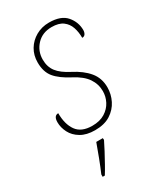

<svg xmlns="http://www.w3.org/2000/svg" viewBox="-193 -623 784 919"><g transform="rotate(-30 199.5 -163.0)"><path d="M173 10Q126 10 95 -8.5Q64 -27 49.5 -55.5Q35 -84 35 -113Q35 -149 60 -149Q60 -88 86 -51.5Q112 -15 172 -15Q214 -15 242 -32.5Q270 -50 284 -77Q298 -104 298 -134Q298 -173 276 -205.5Q254 -238 204 -264Q148 -293 122 -324.5Q96 -356 96 -408Q96 -448 114.5 -479Q133 -510 165.5 -528.5Q198 -547 238 -547Q304 -547 333.5 -512.5Q363 -478 363 -434Q363 -422 357.5 -413Q352 -404 340 -404Q340 -436 331 -462.5Q322 -489 300 -505.5Q278 -522 238 -522Q187 -522 155.5 -488.5Q124 -455 124 -408Q124 -368 145 -340.5Q166 -313 213 -289Q266 -262 296 -226Q326 -190 326 -139Q326 -101 309 -67Q292 -33 258.5 -11.5Q225 10 173 10ZM92 208Q106 176 121 136.5Q136 97 149 61H185L186 71Q176 92 161 120Q146 148 131 175Q116 202 104 221H92Z"/></g></svg>

Font: Noto Serif Thin
Style: Italic
Weight: 100
Italic angle: -12°
Designer: Monotype Design Team
Foundry: Monotype Imaging Inc.
Version: Version 2.014; ttfautohint (v1.8.4.7-5d5b)